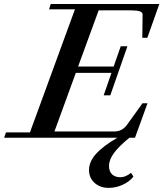

<svg xmlns="http://www.w3.org/2000/svg" viewBox="-62 -683 810 952"><path d="M-41.5 0 -32.2 -26.4H86.4L309.6 -636.7H181.2L189.5 -663.1H728L668.5 -495.6H643.6L645 -610.4Q645.5 -621.6 631.6 -626.7Q617.7 -631.8 586.4 -631.8H427.2L325.2 -353H501.5L536.6 -453.6H569.8L484.9 -210.4H452.1L490.7 -321.8H314L208 -31.2H504.9Q543.5 -31.2 566.9 -63L644.5 -170.9H669.4L607.4 0H579.6Q528.3 41.5 503.4 75.2Q478.5 108.9 478.5 139.6Q478.5 166.5 493.4 181.2Q508.3 195.8 535.6 195.8Q560.1 195.8 587.9 173.8L599.6 192.9Q579.1 218.3 545.9 233.4Q512.7 248.5 476.6 248.5Q434.6 248.5 407 223.9Q379.4 199.2 379.4 159.7Q379.4 119.1 413.6 80.6Q447.8 42 519.5 0Z"/></svg>

Font: Elstob 18pt SemiBold
Style: Italic
Weight: 600
Italic angle: -20°
Designer: Peter S. Baker
Version: Version 1.015